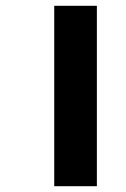

<svg xmlns="http://www.w3.org/2000/svg" viewBox="-20 -642 435 662"><path d="M167 -622H314V0H167Z"/></svg>

Font: Noto Sans SemiCondensed ExtraBold
Style: Regular
Weight: 800
Width: 4
Designer: Monotype Design Team
Foundry: Monotype Imaging Inc.
Version: Version 2.013; ttfautohint (v1.8.4.7-5d5b)